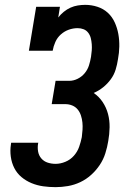

<svg xmlns="http://www.w3.org/2000/svg" viewBox="-20 -763 540 791"><path d="M209 8Q183 8 158 4.5Q133 1 110 -8.5Q87 -18 68.5 -33.5Q50 -49 39 -70.5Q28 -92 24.5 -117.5Q21 -143 25 -168Q25 -170 25.5 -172Q26 -174 26 -175H138Q138 -175 137.5 -174Q137 -173 137 -172Q134 -155 137 -138.5Q140 -122 150.5 -110Q161 -98 176.5 -93Q192 -88 209 -88Q229 -88 249.5 -96.5Q270 -105 284.5 -121.5Q299 -138 306 -158Q313 -178 317 -198Q319 -213 320 -228.5Q321 -244 319.5 -258.5Q318 -273 313.5 -287Q309 -301 300 -312Q291 -323 277.5 -328.5Q264 -334 249 -334H193L209 -430H265Q283 -430 300 -438.5Q317 -447 329 -461.5Q341 -476 346.5 -493.5Q352 -511 355 -529Q357 -542 358 -555Q359 -568 358 -581Q357 -594 354 -606Q351 -618 343.5 -628Q336 -638 324.5 -642.5Q313 -647 300 -647Q281 -647 263 -640.5Q245 -634 230.5 -621Q216 -608 208 -590Q200 -572 197 -554H99L129 -735H227L220 -691Q230 -704 243 -714.5Q256 -725 270.5 -731.5Q285 -738 300.5 -740.5Q316 -743 331 -743Q357 -743 381.5 -735Q406 -727 424 -710.5Q442 -694 452.5 -671Q463 -648 467.5 -623Q472 -598 471.5 -571.5Q471 -545 466 -519Q463 -498 456.5 -476.5Q450 -455 436.5 -436.5Q423 -418 405 -403.5Q387 -389 366 -380Q388 -365 403 -342.5Q418 -320 425 -293.5Q432 -267 431.5 -238.5Q431 -210 426 -182Q422 -157 414 -131.5Q406 -106 391 -83.5Q376 -61 355.5 -42.5Q335 -24 310.5 -12.5Q286 -1 260 3.5Q234 8 209 8Z"/></svg>

Font: Iosevka Slab
Style: Bold Italic
Weight: 700
Italic angle: -9°
Monospace: yes
Designer: Belleve Invis
Foundry: Belleve Invis
Version: Version 11.1.0; ttfautohint (v1.8.3)